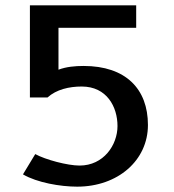

<svg xmlns="http://www.w3.org/2000/svg" viewBox="-20 -689 650 719"><path d="M66 -36C119 -5 206 10 269 10C421 10 534 -88 534 -221C534 -356 451 -442 293 -442C261 -442 228 -439 199 -428V-585H490V-669H92V-324H158C191 -354 239 -365 286 -365C380 -365 420 -289 420 -217C420 -146 368 -69 278 -69C233 -69 150 -91 112 -112Z"/></svg>

Font: KpMath
Style: SansBold
Weight: 700
Version: Version 0.66